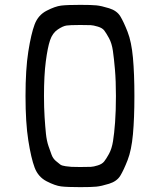

<svg xmlns="http://www.w3.org/2000/svg" viewBox="-20 -770 658 790"><path d="M310 0Q256 0 231.5 -3Q207 -6 172 -24Q137 -42 122.5 -80.5Q108 -119 96.5 -192Q85 -265 85 -375Q85 -485 96.5 -558Q108 -631 122.5 -669.5Q137 -708 172 -726Q207 -744 231.5 -747Q256 -750 310 -750Q355 -750 376 -748Q397 -746 429 -736Q461 -726 475 -703Q489 -680 505 -639Q521 -598 527 -532.5Q533 -467 533 -375Q533 -283 527 -217.5Q521 -152 505 -111Q489 -70 475 -47Q461 -24 429 -14Q397 -4 376 -2Q355 0 310 0ZM320 -83Q343 -83 354 -83.5Q365 -84 382.5 -89.5Q400 -95 408.5 -105.5Q417 -116 428.5 -137Q440 -158 445 -189Q450 -220 453.5 -266.5Q457 -313 457 -375Q457 -437 453 -483.5Q449 -530 444.5 -561Q440 -592 428.5 -613Q417 -634 409 -644.5Q401 -655 382.5 -660.5Q364 -666 353.5 -666.5Q343 -667 320 -667Q313 -667 310 -667Q307 -667 301 -667Q269 -667 254 -665Q239 -663 217.5 -648.5Q196 -634 186 -604.5Q176 -575 168.5 -517.5Q161 -460 161 -375Q161 -327 163.5 -288Q166 -249 169 -220Q172 -191 179.5 -169Q187 -147 192.5 -132.5Q198 -118 209.5 -108Q221 -98 228 -93Q235 -88 250.5 -86Q266 -84 274 -83.5Q282 -83 301 -83Q307 -83 310 -83Q313 -83 320 -83Z"/></svg>

Font: Hermit Light
Style: Regular
Weight: 300
Designer: Pablo Caro
Version: Version 2.000;PS 002.000;hotconv 1.0.88;makeotf.lib2.5.64775